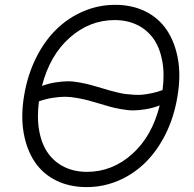

<svg xmlns="http://www.w3.org/2000/svg" viewBox="-20 -757 797 787"><path d="M707 -359.7Q693.2 -276.3 658.6 -207Q623.9 -137.8 575.3 -90.2Q526.6 -42.6 464.8 -16.3Q403.1 9.9 335.2 9.9Q265.6 9.9 211.1 -16.7Q156.6 -43.3 123 -92.7Q89.5 -142 77.1 -211.8Q64.6 -281.6 79.2 -367.5Q93.4 -451 128 -520.2Q162.6 -589.5 211.5 -637.1Q260.3 -684.7 322.3 -710.9Q384.2 -737.2 452.1 -737.2Q521 -737.2 575.3 -710.6Q629.6 -683.9 663.2 -634.6Q696.7 -585.2 709.3 -515.6Q721.9 -446 707 -359.7ZM634.6 -324.9Q606.2 -313.9 577.4 -309.3Q548.7 -304.7 527.2 -304.5Q505.7 -304.3 477.3 -309.5Q448.9 -314.6 432.7 -319.1Q416.5 -323.5 387.1 -332.4Q356.9 -341.3 341.6 -345.5Q326.3 -349.8 297.6 -355.1Q268.8 -360.4 247.5 -360.4Q226.2 -360.4 197.3 -356.2Q168.3 -351.9 139.6 -341.6Q130.7 -274.1 141 -219.3Q151.3 -164.4 177.7 -128Q204.2 -91.6 244.7 -72.1Q285.2 -52.6 336.6 -52.6Q440 -52.6 521.7 -125.5Q603.3 -198.5 634.6 -324.9ZM646.3 -387.8Q655.2 -454.9 644.7 -509.2Q634.2 -563.6 608 -599.8Q581.7 -636 541.2 -655.4Q500.7 -674.7 449.9 -674.7Q347.3 -674.7 265.8 -602.6Q184.3 -530.5 152 -404.8Q180 -415.1 208.5 -419.4Q236.9 -423.7 258 -423.8Q279.1 -424 307.2 -418.7Q335.2 -413.4 351 -409.1Q366.8 -404.8 396.3 -396Q418 -389.6 428.8 -386.4Q439.6 -383.2 460.4 -378.2Q481.2 -373.2 494.7 -371.6Q508.2 -370 528.8 -368.6Q549.4 -367.2 566.4 -369.1Q583.5 -371.1 604.4 -375.5Q625.4 -380 646.3 -387.8Z"/></svg>

Font: Karasuma Gothic
Style: Light Italic
Weight: 300
Italic angle: 9.39998°
Designer: Rasmus Andersson / Ryoko Nishizuka
Foundry: rsms
Version: Version 1.00